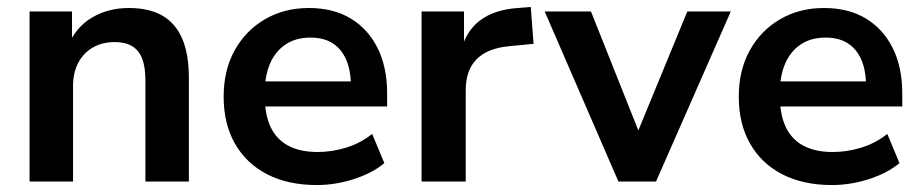

<svg xmlns="http://www.w3.org/2000/svg" viewBox="-20 -522 2648 552"><path d="M65 0V-489H187V-391H176Q198 -444 244.5 -471.5Q291 -499 350 -499Q409 -499 447 -477Q485 -455 504 -410.5Q523 -366 523 -298V0H398V-292Q398 -330 388.5 -354Q379 -378 359.5 -389.5Q340 -401 310 -401Q274 -401 247 -385.5Q220 -370 205 -341.5Q190 -313 190 -275V0Z M891 10Q808 10 748 -21Q688 -52 655.5 -109Q623 -166 623 -244Q623 -320 654.5 -377Q686 -434 741.5 -466.5Q797 -499 868 -499Q938 -499 988 -469Q1038 -439 1065.5 -384Q1093 -329 1093 -253V-216H724V-288H1005L989 -273Q989 -341 959 -377.5Q929 -414 873 -414Q831 -414 801.5 -394.5Q772 -375 756.5 -339.5Q741 -304 741 -255V-248Q741 -193 758 -157Q775 -121 809 -103Q843 -85 893 -85Q934 -85 975 -97.5Q1016 -110 1050 -137L1085 -53Q1050 -24 997 -7Q944 10 891 10Z M1192 0V-489H1314V-371H1304Q1318 -431 1359 -462.5Q1400 -494 1468 -499L1506 -502L1514 -396L1442 -389Q1381 -383 1350 -351.5Q1319 -320 1319 -263V0Z M1758 0 1546 -489H1679L1830 -110H1800L1956 -489H2081L1866 0Z M2372 10Q2289 10 2229 -21Q2169 -52 2136.5 -109Q2104 -166 2104 -244Q2104 -320 2135.5 -377Q2167 -434 2222.5 -466.5Q2278 -499 2349 -499Q2419 -499 2469 -469Q2519 -439 2546.5 -384Q2574 -329 2574 -253V-216H2205V-288H2486L2470 -273Q2470 -341 2440 -377.5Q2410 -414 2354 -414Q2312 -414 2282.5 -394.5Q2253 -375 2237.5 -339.5Q2222 -304 2222 -255V-248Q2222 -193 2239 -157Q2256 -121 2290 -103Q2324 -85 2374 -85Q2415 -85 2456 -97.5Q2497 -110 2531 -137L2566 -53Q2531 -24 2478 -7Q2425 10 2372 10Z"/></svg>

Font: Nunito Sans 12pt ExtraLight
Style: Bold
Weight: 700
Version: Version 3.101;gftools[0.9.27]